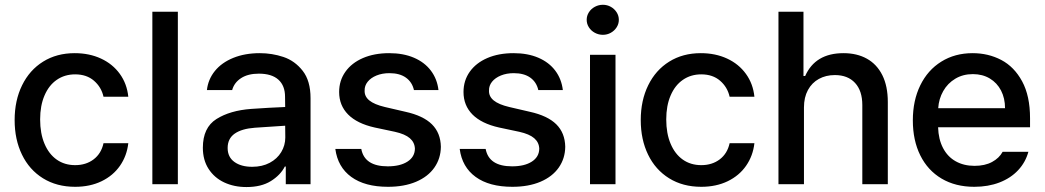

<svg xmlns="http://www.w3.org/2000/svg" viewBox="-20 -755 4282 787"><path d="M40 -262.7Q40 -343.3 70.6 -405.5Q101.1 -467.8 156.7 -502.4Q212.4 -537.1 286.1 -537.1Q346.2 -537.1 394 -514.9Q441.9 -492.7 471.2 -452.1Q500.5 -411.6 505.9 -358.4H404.3Q395.5 -397.9 365.2 -424.1Q335 -450.2 288.1 -450.2Q245.1 -450.2 212.6 -427.7Q180.2 -405.3 162.4 -363.5Q144.5 -321.8 144.5 -265.6Q144.5 -208 162.4 -165.8Q180.2 -123.5 212.4 -100.8Q244.6 -78.1 288.1 -78.1Q332.5 -78.1 363.8 -101.8Q395 -125.5 404.3 -168H505.9Q500 -116.2 471.9 -75.7Q443.8 -35.2 396.5 -12.2Q349.1 10.7 288.1 10.7Q212.4 10.7 156.2 -24.2Q100.1 -59.1 70.1 -121.1Q40 -183.1 40 -262.7Z M709 0H604.5V-707H709Z M1009.8 -308.6Q1043 -311 1082.3 -313.2Q1121.6 -315.4 1148.9 -316.4L1148.4 -358.4Q1148.4 -403.8 1121.1 -428.5Q1093.8 -453.1 1041 -453.1Q996.6 -453.1 968.3 -434.8Q939.9 -416.5 931.6 -385.7H828.1Q833 -429.7 860.8 -464.1Q888.7 -498.5 936.3 -517.8Q983.9 -537.1 1044.9 -537.1Q1095.2 -537.1 1141.8 -521.5Q1188.5 -505.9 1220.7 -464.8Q1252.9 -423.8 1252.9 -352.5V0H1151.4V-72.3H1147.5Q1129.4 -37.1 1090.1 -12.7Q1050.8 11.7 990.2 11.7Q939.5 11.7 898.9 -7.3Q858.4 -26.4 835 -62.7Q811.5 -99.1 811.5 -149.4Q811.5 -231.9 867.2 -267.1Q922.9 -302.2 1009.8 -308.6ZM1013.7 -71.3Q1054.7 -71.3 1085.4 -87.6Q1116.2 -104 1132.8 -131.6Q1149.4 -159.2 1149.4 -191.4L1148.9 -239.7L1024.4 -231.4Q971.2 -227.5 942.1 -207.3Q913.1 -187 913.1 -148.4Q913.1 -111.3 940.7 -91.3Q968.3 -71.3 1013.7 -71.3Z M1576.2 -455.1Q1546.9 -455.1 1523.4 -445.6Q1500 -436 1487.1 -419.9Q1474.1 -403.8 1474.6 -383.8Q1473.6 -359.9 1493.9 -343.3Q1514.2 -326.7 1557.6 -316.4L1641.6 -296.9Q1714.8 -280.8 1750.5 -245.4Q1786.1 -210 1787.1 -153.3Q1786.6 -105.5 1760.5 -68.1Q1734.4 -30.8 1685.5 -10Q1636.7 10.7 1570.3 10.7Q1475.6 10.7 1419.9 -29.8Q1364.3 -70.3 1354.5 -144.5H1460.9Q1474.1 -73.2 1569.3 -73.2Q1620.1 -73.2 1650.1 -92.5Q1680.2 -111.8 1680.7 -145.5Q1679.7 -171.4 1659.9 -188.5Q1640.1 -205.6 1598.6 -214.8L1515.6 -232.4Q1443.8 -248.5 1407 -285.6Q1370.1 -322.8 1370.1 -377.9Q1370.1 -424.8 1395.8 -460.9Q1421.4 -497.1 1467.8 -517.1Q1514.2 -537.1 1575.2 -537.1Q1633.3 -537.1 1677 -518.3Q1720.7 -499.5 1746.3 -465.3Q1772 -431.2 1777.3 -385.7H1676.8Q1669.4 -418.5 1643.8 -436.8Q1618.2 -455.1 1576.2 -455.1Z M2085.9 -455.1Q2056.6 -455.1 2033.2 -445.6Q2009.8 -436 1996.8 -419.9Q1983.9 -403.8 1984.4 -383.8Q1983.4 -359.9 2003.7 -343.3Q2023.9 -326.7 2067.4 -316.4L2151.4 -296.9Q2224.6 -280.8 2260.3 -245.4Q2295.9 -210 2296.9 -153.3Q2296.4 -105.5 2270.3 -68.1Q2244.1 -30.8 2195.3 -10Q2146.5 10.7 2080.1 10.7Q1985.4 10.7 1929.7 -29.8Q1874 -70.3 1864.3 -144.5H1970.7Q1983.9 -73.2 2079.1 -73.2Q2129.9 -73.2 2159.9 -92.5Q2189.9 -111.8 2190.4 -145.5Q2189.5 -171.4 2169.7 -188.5Q2149.9 -205.6 2108.4 -214.8L2025.4 -232.4Q1953.6 -248.5 1916.7 -285.6Q1879.9 -322.8 1879.9 -377.9Q1879.9 -424.8 1905.5 -460.9Q1931.2 -497.1 1977.5 -517.1Q2023.9 -537.1 2085 -537.1Q2143.1 -537.1 2186.8 -518.3Q2230.5 -499.5 2256.1 -465.3Q2281.7 -431.2 2287.1 -385.7H2186.5Q2179.2 -418.5 2153.6 -436.8Q2127.9 -455.1 2085.9 -455.1Z M2398.4 -530.3H2502.9V0H2398.4ZM2384.8 -673.8Q2384.8 -690.4 2393.8 -704.6Q2402.8 -718.8 2418.2 -727.1Q2433.6 -735.4 2451.2 -735.4Q2468.8 -735.4 2483.6 -727.1Q2498.5 -718.8 2507.6 -704.6Q2516.6 -690.4 2516.6 -673.8Q2516.6 -657.2 2507.6 -643.1Q2498.5 -628.9 2483.6 -620.6Q2468.8 -612.3 2451.2 -612.3Q2433.6 -612.3 2418.2 -620.6Q2402.8 -628.9 2393.8 -643.1Q2384.8 -657.2 2384.8 -673.8Z M2606.4 -262.7Q2606.4 -343.3 2637 -405.5Q2667.5 -467.8 2723.1 -502.4Q2778.8 -537.1 2852.5 -537.1Q2912.6 -537.1 2960.4 -514.9Q3008.3 -492.7 3037.6 -452.1Q3066.9 -411.6 3072.3 -358.4H2970.7Q2961.9 -397.9 2931.6 -424.1Q2901.4 -450.2 2854.5 -450.2Q2811.5 -450.2 2779.1 -427.7Q2746.6 -405.3 2728.8 -363.5Q2710.9 -321.8 2710.9 -265.6Q2710.9 -208 2728.8 -165.8Q2746.6 -123.5 2778.8 -100.8Q2811 -78.1 2854.5 -78.1Q2898.9 -78.1 2930.2 -101.8Q2961.4 -125.5 2970.7 -168H3072.3Q3066.4 -116.2 3038.3 -75.7Q3010.3 -35.2 2962.9 -12.2Q2915.5 10.7 2854.5 10.7Q2778.8 10.7 2722.7 -24.2Q2666.5 -59.1 2636.5 -121.1Q2606.4 -183.1 2606.4 -262.7Z M3275.4 0H3170.9V-707H3273.4V-443.4H3280.3Q3321.8 -537.1 3437.5 -537.1Q3492.7 -537.1 3533.4 -514.4Q3574.2 -491.7 3596.7 -446.8Q3619.1 -401.9 3619.1 -336.9V0H3514.6V-324.2Q3514.6 -382.8 3484.9 -415Q3455.1 -447.3 3402.3 -447.3Q3365.2 -447.3 3336.7 -431.6Q3308.1 -416 3291.7 -386Q3275.4 -356 3275.4 -314.5Z M3721.7 -261.7Q3721.7 -342.8 3752.2 -405.3Q3782.7 -467.8 3838.4 -502.4Q3894 -537.1 3966.8 -537.1Q4030.8 -537.1 4084 -509.3Q4137.2 -481.4 4169.7 -421.6Q4202.1 -361.8 4202.1 -270.5V-233.4H3825.2Q3826.7 -184.1 3845.5 -148.2Q3864.3 -112.3 3897.5 -93.8Q3930.7 -75.2 3974.6 -75.2Q4017.1 -75.2 4046.4 -91.1Q4075.7 -106.9 4089.8 -132.8H4195.3Q4183.6 -89.8 4153.3 -57.4Q4123 -24.9 4076.9 -7.1Q4030.8 10.7 3973.6 10.7Q3896.5 10.7 3839.6 -22.9Q3782.7 -56.6 3752.2 -118.2Q3721.7 -179.7 3721.7 -261.7ZM4099.6 -311.5Q4099.6 -352.1 4083.3 -383.8Q4066.9 -415.5 4037.1 -433.3Q4007.3 -451.2 3967.8 -451.2Q3927.2 -451.2 3895.8 -432.4Q3864.3 -413.6 3846.2 -381.6Q3828.1 -349.6 3825.7 -311.5Z"/></svg>

Font: Pretendard Std Medium
Style: Regular
Weight: 500
Designer: Base glyphs from Inter by Rasmus Andersson; Hangeul glyphs from Noto Sans CJK(Source Han Sans) by Jang Soo-young and Kan
Foundry: Kil Hyung-jin
Version: Version 1.309